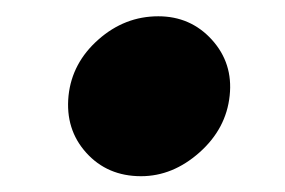

<svg xmlns="http://www.w3.org/2000/svg" viewBox="-20 -437 352 237"><path d="M154.1 -219.5Q112.6 -219.5 86.5 -248.4Q60.4 -277.3 64.6 -318.9Q68.9 -359.4 101.4 -388.1Q133.9 -416.9 175.4 -416.9Q215.2 -416.9 241.5 -388Q267.8 -359 263.5 -318.9Q259.2 -278.1 226.2 -248.8Q193.2 -219.5 154.1 -219.5Z"/></svg>

Font: Karasuma Gothic
Style: Italic
Weight: 900
Italic angle: -9.39999°
Designer: Rasmus Andersson / Ryoko Nishizuka
Foundry: Genbu
Version: Version 1.00